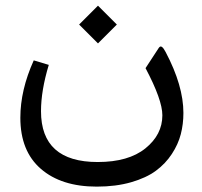

<svg xmlns="http://www.w3.org/2000/svg" viewBox="-20 -472 721 686"><path d="M330.1 -451.7 397.5 -384.3 330.1 -316.9 262.7 -384.3ZM325.7 194.8Q199.2 194.8 126 131.3Q52.7 67.9 52.7 -51.3Q52.7 -150.4 100.6 -256.3L154.3 -240.2Q126.5 -148.4 126.5 -74.7Q126.5 106.9 329.1 106.9Q439 106.9 499.5 58.1Q560.1 9.3 560.1 -60.1Q560.1 -115.2 500 -228.5L546.9 -300.3Q549.8 -304.7 552.7 -305.7Q555.7 -306.6 558.8 -304.2Q562 -301.8 564.9 -297.6Q567.9 -293.5 571.8 -286.1Q635.3 -166 635.3 -68.4Q635.3 -28.8 626 7.3Q616.7 43.5 594 78.1Q571.3 112.8 536.9 138.2Q502.4 163.6 448.2 179.2Q394 194.8 325.7 194.8Z"/></svg>

Font: Shl
Style: Regular
Weight: 400
Foundry: Saber Rastikerdar (saber.rastikerdar@gmail.com)
Version: Version 3.4.0